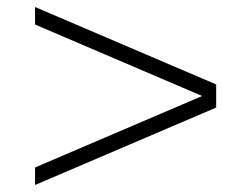

<svg xmlns="http://www.w3.org/2000/svg" viewBox="-20 -539 716 548"><path d="M80 -11V-61L557 -265L80 -469V-519L597 -298V-232Z"/></svg>

Font: Ancizar Sans Thin
Style: Regular
Weight: 100
Designer: Cesar Puertas, Viviana Monsalve, Julian Moncada, Julian Prieto, Jose Castro, Mariel Hernandez, Felipe Aragon, Sara Alarc
Version: Version 8.100